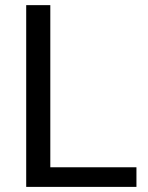

<svg xmlns="http://www.w3.org/2000/svg" viewBox="-20 -731 578 751"><path d="M176.8 -76.7V-710.9H82.5V0H513.7V-76.7Z"/></svg>

Font: Dirooz FD
Style: FD
Weight: 400
Foundry: DejaVu fonts team - Redesigned by Saber Rastikerdar
Version: Version 0.2.1